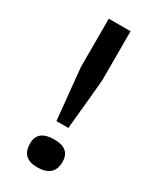

<svg xmlns="http://www.w3.org/2000/svg" viewBox="-153 -610 534 657"><g transform="rotate(30 114.5 -281.5)"><path d="M53 -59Q53 -112 119 -112Q181 -112 181 -59Q181 0 114 0Q53 0 53 -59ZM140 -170H93L73 -371V-563H159V-371Q159 -365 153 -304Z"/></g></svg>

Font: Yekan
Style: Regular
Weight: 400
Designer: ParsMizban Co
Foundry: ParsMizban Co
Version: Version 2.000